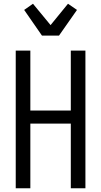

<svg xmlns="http://www.w3.org/2000/svg" viewBox="-20 -1005 540 1025"><path d="M64 0V-735H142V-415H358V-735H436V0H358V-345H142V0ZM204 -815 109 -952 156 -985 250 -871 343 -985 391 -952 295 -815Z"/></svg>

Font: Huly
Style: Regular
Weight: 400
Designer: Belleve Invis
Foundry: Belleve Invis
Version: Version 33.2.5; ttfautohint (v1.8.4)